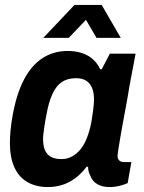

<svg xmlns="http://www.w3.org/2000/svg" viewBox="-20 -744 582 776"><path d="M173 12Q126 12 91 -8Q56 -28 38 -68Q20 -108 20 -166Q20 -190 22.5 -216Q25 -242 30 -271Q45 -360 75.5 -419.5Q106 -479 151 -508.5Q196 -538 253 -538Q286 -538 311.5 -529.5Q337 -521 355.5 -504.5Q374 -488 385 -464H391L424 -527H528L503 -395Q498 -362 491 -324.5Q484 -287 477.5 -252Q471 -217 466 -187Q461 -157 458 -138Q455 -119 455 -115Q455 -102 462 -95.5Q469 -89 480 -89H511L496 -4Q483 2 463.5 7Q444 12 422 12Q395 12 374.5 1Q354 -10 345 -34Q341 -41 338.5 -50Q336 -59 336 -70H330Q302 -32 262.5 -10Q223 12 173 12ZM229 -101Q251 -101 270 -111Q289 -121 304.5 -139.5Q320 -158 331 -186Q342 -214 349 -249Q354 -278 356 -295Q358 -312 359 -322.5Q360 -333 360 -341Q360 -370 352 -389Q344 -408 328 -418Q312 -428 287 -428Q253 -428 230 -412.5Q207 -397 192 -364.5Q177 -332 168 -282Q162 -252 159.5 -233.5Q157 -215 155.5 -203Q154 -191 154 -182Q154 -141 172 -121Q190 -101 229 -101ZM155 -591 281 -724H391L468 -591H370L308 -697H359L258 -591Z"/></svg>

Font: Archivo SemiCondensed
Style: Bold Italic
Weight: 700
Width: 4
Italic angle: -10°
Designer: Hector Gatti
Foundry: Omnibus-Type
Version: Version 2.001